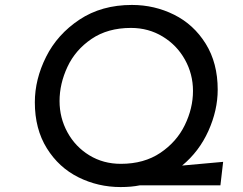

<svg xmlns="http://www.w3.org/2000/svg" viewBox="-20 -750 982 777"><path d="M872 0H546Q512 7 468 7Q377 7 297.5 -32.5Q218 -72 169.5 -150Q121 -228 121 -336Q121 -429 166.5 -520Q212 -611 301.5 -670.5Q391 -730 514 -730Q605 -730 684.5 -690.5Q764 -651 812.5 -573Q861 -495 861 -387Q861 -304 823.5 -220.5Q786 -137 717 -80L883 -95ZM469 -87Q563 -87 629 -131.5Q695 -176 728 -244Q761 -312 761 -382Q761 -450 728.5 -508.5Q696 -567 638.5 -602Q581 -637 510 -637Q416 -637 350.5 -592.5Q285 -548 253 -479.5Q221 -411 221 -341Q221 -273 253 -214.5Q285 -156 341.5 -121.5Q398 -87 469 -87Z"/></svg>

Font: Josefin Sans
Style: Italic
Weight: 400
Italic angle: -7°
Designer: Santiago Orozco
Foundry: Typemade
Version: Version 2.000